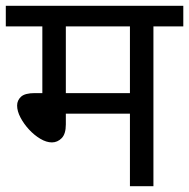

<svg xmlns="http://www.w3.org/2000/svg" viewBox="-20 -642 652 662"><path d="M509 -551V0H428V-250H207V-213Q207 -180 192.5 -165.5Q178 -151 159 -151Q140 -151 119 -163.5Q98 -176 80 -195.5Q62 -215 50.5 -237Q39 -259 39 -278Q39 -296 52.5 -308.5Q66 -321 100 -321H126V-551H0V-622H612V-551ZM428 -551H207V-321H428Z"/></svg>

Font: RS Noto Sans
Style: Regular
Weight: 400
Designer: Monotype Design Team
Foundry: Monotype Imaging Inc.
Version: Version 3.10